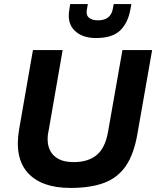

<svg xmlns="http://www.w3.org/2000/svg" viewBox="-20 -914 768 944"><path d="M327 10Q184 10 117 -64Q50 -138 74 -278L142 -668H288L219 -271Q213 -247 214.5 -220Q216 -193 228.5 -170Q241 -147 268.5 -132Q296 -117 343 -117Q413 -117 455 -151.5Q497 -186 511 -265L582 -668H728L656 -258Q639 -157 599 -98.5Q559 -40 492 -15Q425 10 327 10ZM452 -727Q384 -727 346.5 -764Q309 -801 321 -867L325 -894H412L407 -867Q402 -840 417.5 -827Q433 -814 461 -814Q493 -814 511 -828Q529 -842 534 -867L539 -894H626L621 -867Q609 -801 570.5 -764Q532 -727 452 -727Z"/></svg>

Font: Gantari
Style: Bold Italic
Weight: 700
Italic angle: -10°
Designer: Anugrah Pasau
Foundry: Lafontype
Version: Version 1.000; ttfautohint (v1.8.4.7-5d5b)